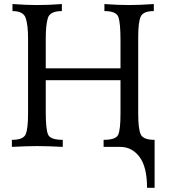

<svg xmlns="http://www.w3.org/2000/svg" viewBox="-20 -713 821 932"><path d="M730.5 198.7H693.8Q693.8 97.2 657.2 48.6Q620.6 0 563 0H482.9V-34.2Q542.5 -34.2 553.7 -58.8Q564.9 -83.5 564.9 -160.6V-323.7H202.1V-169.9Q202.1 -87.4 212.9 -60.8Q223.6 -34.2 284.7 -34.2V0Q212.4 -3.9 159.7 -3.9Q113.3 -3.9 37.6 0V-34.2Q93.3 -34.2 104.7 -61.3Q116.2 -88.4 116.2 -161.1V-525.9Q116.2 -591.8 104.7 -625.5Q93.3 -659.2 40.5 -659.2V-693.4Q108.4 -688.5 159.7 -688.5Q216.8 -688.5 280.3 -693.4V-659.2Q223.1 -659.2 212.6 -626.2Q202.1 -593.3 202.1 -524.9V-381.3H564.9V-516.1Q564.9 -601.6 554.7 -630.4Q544.4 -659.2 486.8 -659.2V-693.4Q549.3 -688.5 607.9 -688.5Q658.7 -688.5 726.6 -693.4V-659.2Q674.8 -659.2 662.8 -631.8Q650.9 -604.5 650.9 -534.2V-161.1Q650.9 -88.4 662.8 -61.3Q674.8 -34.2 730.5 -34.2Z"/></svg>

Font: Kelvinch
Style: Regular
Weight: 400
Designer: Paul James MIller
Foundry: High-Logic / Made with FontCreator
Version: Version 3.30 September 23, 2016